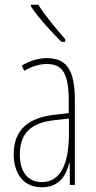

<svg xmlns="http://www.w3.org/2000/svg" viewBox="-20 -783 406 813"><path d="M142 -763H111V-756C144 -705 202 -644 240 -606H256V-617C217 -663 177 -708 142 -763ZM177 -537C143 -537 104 -525 72 -505L83 -483C120 -505 153 -512 177 -512C244 -512 271 -475 271 -355V-304L210 -297C100 -284 38 -234 38 -129C38 -57 73 10 157 10C233 10 261 -43 273 -93H275L276 0H297V-358C297 -489 261 -537 177 -537ZM209 -274 272 -281V-220C272 -97 241 -12 157 -12C99 -12 64 -54 64 -129C64 -217 110 -263 209 -274Z"/></svg>

Font: Noto Sans Devanagari ExtraCondensed Thin
Style: Regular
Weight: 100
Width: 2
Designer: Jelle Bosma - Monotype Design Team
Foundry: Monotype Imaging Inc.
Version: Version 2.004